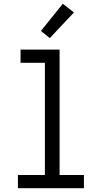

<svg xmlns="http://www.w3.org/2000/svg" viewBox="-20 -998 540 1018"><path d="M75 0V-70H218V-665H89V-735H296V-70H425V0ZM244 -796 197 -834 313 -978 372 -932Z"/></svg>

Font: Iosevka Custom
Style: Regular
Weight: 400
Monospace: yes
Designer: Belleve Invis
Foundry: Belleve Invis
Version: Version 32.5.0; ttfautohint (v1.8.4)